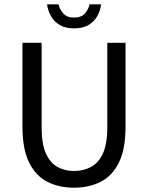

<svg xmlns="http://www.w3.org/2000/svg" viewBox="-20 -853 682 885"><path d="M320.8 12.2Q252.9 12.2 199.2 -14.6Q145.5 -41.5 114.5 -103.3Q83.5 -165 83.5 -270V-655.8H171.9V-267.1Q171.9 -189.5 191.7 -145.5Q211.4 -101.6 245.1 -83.3Q278.8 -64.9 320.8 -64.9Q364.3 -64.9 398.9 -83Q433.6 -101.1 454.1 -145.3Q474.6 -189.5 474.6 -267.1V-655.8H558.6V-270Q558.6 -164.6 527.6 -102.8Q496.6 -41 442.9 -14.4Q389.2 12.2 320.8 12.2ZM321.3 -722.2Q281.2 -722.2 254.9 -738Q228.5 -753.9 214.6 -779.3Q200.7 -804.7 196.8 -833H250Q254.9 -809.6 271.7 -790.8Q288.6 -772 321.3 -772Q354.5 -772 371.3 -790.8Q388.2 -809.6 392.6 -833H445.8Q442.9 -804.7 428.7 -779.3Q414.6 -753.9 388.2 -738Q361.8 -722.2 321.3 -722.2Z"/></svg>

Font: Varta Light Medium
Style: Regular
Weight: 500
Version: Version 1.004